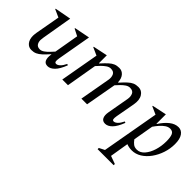

<svg xmlns="http://www.w3.org/2000/svg" viewBox="-8 -1025 1819 1819"><g transform="rotate(45 901.5 -115.0)"><path d="M159 10Q122 10 98.5 -19Q75 -48 75 -98Q75 -108 76.5 -118Q78 -128 79 -138L124 -389L46 -424V-430L206 -460H210L158 -154Q154 -129 154 -118Q154 -90 167.5 -70.5Q181 -51 212 -51Q233 -51 254.5 -66Q276 -81 296 -102Q316 -123 332 -141L375 -389L306 -424V-430L458 -460H462L402 -119Q397 -89 400.5 -76Q404 -63 419 -63Q436 -63 456 -81.5Q476 -100 494 -138L507 -132Q478 -57 444.5 -23.5Q411 10 376 10Q341 10 328.5 -17Q316 -44 323 -89L324 -95H321Q287 -57 262 -34Q237 -11 213.5 -0.5Q190 10 159 10Z M565 0 634 -389 556 -424V-430L698 -460H701V-355H705Q740 -394 765 -417Q790 -440 814 -450Q838 -460 870 -460Q907 -460 931 -432Q955 -404 957 -355H962Q997 -394 1022 -417Q1047 -440 1070.5 -450Q1094 -460 1127 -460Q1172 -460 1197 -420Q1222 -380 1210 -312L1175 -119Q1170 -89 1173 -76Q1176 -63 1190 -63Q1207 -63 1227 -81.5Q1247 -100 1265 -138L1278 -132Q1249 -57 1215.5 -23.5Q1182 10 1147 10Q1112 10 1099 -17Q1086 -44 1094 -89L1133 -309Q1139 -344 1126.5 -371.5Q1114 -399 1074 -399Q1052 -399 1030.5 -384.5Q1009 -370 989 -349.5Q969 -329 953 -311L897 0H821L876 -309Q882 -344 869.5 -371.5Q857 -399 817 -399Q795 -399 773 -384Q751 -369 730.5 -348.5Q710 -328 694 -309L641 0Z M1268 230V214L1323 186L1425 -389L1347 -424V-430L1489 -460H1492V-335H1496Q1533 -393 1575.5 -426.5Q1618 -460 1664 -460Q1704 -460 1728.5 -425Q1753 -390 1753 -322Q1753 -260 1733.5 -201Q1714 -142 1679.5 -94Q1645 -46 1600 -18Q1555 10 1504 10Q1485 10 1467 6.5Q1449 3 1434 -3L1403 185L1483 214V230ZM1617 -394Q1593 -394 1569 -378Q1545 -362 1523 -337Q1501 -312 1483 -285L1448 -82Q1467 -56 1485.5 -42.5Q1504 -29 1533 -29Q1576 -29 1608.5 -66Q1641 -103 1659 -161Q1677 -219 1677 -283Q1677 -339 1664.5 -366.5Q1652 -394 1617 -394Z"/></g></svg>

Font: Spectral
Style: Italic
Weight: 400
Italic angle: -10°
Designer: Jean-Baptiste Levee
Foundry: Production Type
Version: Version 2.001